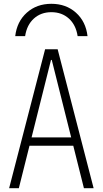

<svg xmlns="http://www.w3.org/2000/svg" viewBox="-20 -989 540 1009"><path d="M250 -969Q327 -969 379 -922.5Q431 -876 440 -799H388Q379 -858 342 -891.5Q305 -925 250 -925Q195 -925 158 -891.5Q121 -858 112 -799H60Q69 -876 121 -922.5Q173 -969 250 -969ZM28 0 217 -730H283L472 0H421L252 -674H248L79 0ZM114 -223V-267H386V-223Z"/></svg>

Font: M PLUS 1 Code Light
Style: Regular
Weight: 300
Designer: Coji Morishita
Foundry: UNDERFOREST DESIGN
Version: Version 1.002